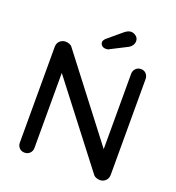

<svg xmlns="http://www.w3.org/2000/svg" viewBox="-155 -1011 1043 1135"><g transform="rotate(20 366.5 -443.5)"><path d="M606 -700Q626 -700 638.5 -686.5Q651 -673 651 -653V-51Q651 -29 636.5 -14.5Q622 0 600 0Q590 0 578.5 -4Q567 -8 561 -15L150 -548L173 -561V-46Q173 -27 160 -13.5Q147 0 127 0Q106 0 93.5 -13.5Q81 -27 81 -46V-649Q81 -672 96 -686Q111 -700 132 -700Q143 -700 155.5 -695.5Q168 -691 174 -682L575 -160L560 -146V-653Q560 -673 573 -686.5Q586 -700 606 -700ZM369 -741Q353 -741 343.5 -749.5Q334 -758 334 -771Q334 -777 337.5 -783Q341 -789 347 -795L434 -868Q443 -876 454 -881.5Q465 -887 476 -887Q492 -887 507 -875.5Q522 -864 522 -844Q522 -831 514 -818.5Q506 -806 491 -798L391 -747Q386 -743 380 -742Q374 -741 369 -741Z"/></g></svg>

Font: Quicksand Light SemiBold
Style: Regular
Weight: 600
Version: Version 3.006